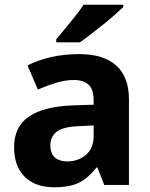

<svg xmlns="http://www.w3.org/2000/svg" viewBox="-20 -786 639 816"><path d="M317 -556Q420 -556 474 -507.5Q528 -459 528 -364V0H423L394 -74H390Q367 -45 342.5 -26Q318 -7 286 1.5Q254 10 208 10Q160 10 122 -8.5Q84 -27 62 -65Q40 -103 40 -161Q40 -247 102 -290Q164 -333 287 -338L378 -341V-358Q378 -407 356 -426.5Q334 -446 294 -446Q257 -446 218 -434Q179 -422 141 -405L97 -508Q140 -530 195.5 -543Q251 -556 317 -556ZM321 -250Q250 -248 222 -227Q194 -206 194 -168Q194 -133 213.5 -116.5Q233 -100 265 -100Q313 -100 345.5 -128Q378 -156 378 -208V-253ZM504 -756Q489 -742 466 -721.5Q443 -701 416 -679.5Q389 -658 363.5 -638.5Q338 -619 319 -606H219V-619Q235 -638 256.5 -664Q278 -690 299.5 -717Q321 -744 335 -766H504Z"/></svg>

Font: Noto Sans Lao UI
Style: Regular
Weight: 400
Designer: Monotype Design Team
Foundry: Monotype Imaging Inc.
Version: Version 2.000